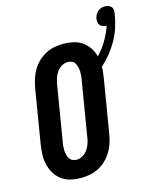

<svg xmlns="http://www.w3.org/2000/svg" viewBox="-129 -975 885 1074"><g transform="rotate(-15 313.0 -438.5)"><path d="M206 8Q176 8 147.5 1.5Q119 -5 96 -21.5Q73 -38 58 -62.5Q43 -87 36 -115Q29 -143 30 -173Q31 -203 36 -234L88 -548Q93 -573 101 -598.5Q109 -624 123 -647Q137 -670 157 -689Q177 -708 201 -720.5Q225 -733 251 -738Q277 -743 303 -743Q333 -743 361 -736.5Q389 -730 411.5 -714.5Q434 -699 449.5 -675.5Q465 -652 472 -625Q504 -658 527 -697.5Q550 -737 564 -778H563Q553 -778 543 -781.5Q533 -785 526.5 -792.5Q520 -800 519 -810.5Q518 -821 519 -832Q521 -842 526.5 -852.5Q532 -863 540.5 -870.5Q549 -878 559.5 -881.5Q570 -885 581 -885Q593 -885 603.5 -881Q614 -877 620 -868.5Q626 -860 626 -848.5Q626 -837 624 -826Q618 -790 606.5 -754Q595 -718 576 -684Q557 -650 532.5 -619.5Q508 -589 479 -563Q479 -547 477 -532Q475 -517 473 -501L421 -187Q417 -162 408.5 -136.5Q400 -111 386 -88Q372 -65 352 -46Q332 -27 308 -14.5Q284 -2 258 3Q232 8 206 8ZM208 -97Q226 -97 243.5 -107Q261 -117 272 -133Q283 -149 289.5 -167.5Q296 -186 298 -204L350 -518Q353 -531 354 -544Q355 -557 354.5 -569.5Q354 -582 351 -594Q348 -606 342.5 -616.5Q337 -627 325.5 -632.5Q314 -638 301 -638Q283 -638 265.5 -628Q248 -618 237 -602Q226 -586 220 -567.5Q214 -549 211 -531L159 -217Q156 -204 155 -191Q154 -178 154.5 -165.5Q155 -153 158 -141Q161 -129 167 -118.5Q173 -108 184 -102.5Q195 -97 208 -97Z"/></g></svg>

Font: Iosevka Curly Slab Extrabold
Style: Italic
Weight: 800
Italic angle: -9°
Monospace: yes
Designer: Belleve Invis
Foundry: Belleve Invis
Version: Version 22.1.2; ttfautohint (v1.8.4)